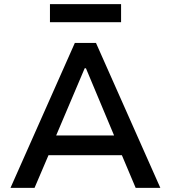

<svg xmlns="http://www.w3.org/2000/svg" viewBox="-20 -914 831 934"><path d="M31 0 344 -705H447L760 0H640L556 -199L608 -159H182L233 -199L148 0ZM392 -582 243 -231 218 -255H572L545 -231L398 -582ZM223 -806V-894H569V-806Z"/></svg>

Font: Nunito Sans 6pt SemiBold
Style: Regular
Weight: 600
Version: Version 3.101;gftools[0.9.27]